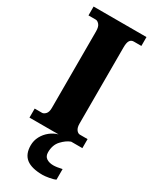

<svg xmlns="http://www.w3.org/2000/svg" viewBox="-241 -771 857 1069"><g transform="rotate(30 188.0 -237.0)"><path d="M19 0V-58H66Q77 -58 88.5 -70Q100 -82 100 -109V-601Q100 -631 88.5 -644Q77 -657 66 -657H19V-714H359V-657H310Q294 -657 285.5 -644Q277 -631 277 -600V-110Q277 -85 287 -71.5Q297 -58 310 -58H359V0ZM242 240Q171 240 136.5 213.5Q102 187 102 130Q102 99 116.5 72Q131 45 155 26Q179 7 206 0H287Q259 10 232 39Q205 68 205 115Q205 141 222.5 152.5Q240 164 266 164Q288 164 322 156V224Q308 231 281.5 235.5Q255 240 242 240Z"/></g></svg>

Font: Noto Serif Lao Condensed Black
Style: Regular
Weight: 900
Width: 3
Designer: Monotype Design Team
Foundry: Monotype Imaging Inc.
Version: Version 2.003; ttfautohint (v1.8.4.7-5d5b)